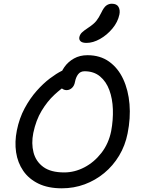

<svg xmlns="http://www.w3.org/2000/svg" viewBox="-20 -1010 762 1040"><path d="M314.8 10Q240.6 10 188.4 -15.3Q136.2 -40.6 105.9 -84.7Q75.6 -128.8 67.2 -185.1Q58.8 -241.4 71.2 -303.2Q84.6 -369.8 113.4 -423.3Q142.2 -476.8 178.2 -517.4Q214.2 -558 250.2 -585.1Q286.2 -612.2 314.3 -626Q342.4 -639.8 354.4 -639.8Q364.4 -639.8 372.3 -636.7Q380.2 -633.6 385.4 -620.8Q395.8 -599.4 382 -582Q368.2 -564.6 344 -550.8Q311 -530.6 273.6 -495.7Q236.2 -460.8 205.5 -410Q174.8 -359.2 160.4 -290Q149 -233 161.6 -184.2Q174.2 -135.4 214.6 -105.7Q255 -76 327.8 -76Q384.2 -76 437.1 -103.6Q490 -131.2 529.3 -181.7Q568.6 -232.2 582.2 -300Q593.4 -360.4 591.4 -417.9Q589.4 -475.4 572.3 -521.9Q555.2 -568.4 521.7 -596.2Q488.2 -624 438 -624Q415.6 -624 403.2 -607.6Q390.8 -591.2 386.2 -566.4Q382.2 -544.6 369.2 -533.2Q356.2 -521.8 341 -521.8Q328.4 -521.8 318 -528.9Q307.6 -536 302.8 -550.5Q298 -565 302.2 -585.2Q309 -618.8 329 -647.1Q349 -675.4 380.7 -693.2Q412.4 -711 453.8 -711Q522.4 -711 571 -676.2Q619.6 -641.4 647.4 -581.5Q675.2 -521.6 681.5 -445.9Q687.8 -370.2 671.2 -287.6Q658.2 -221.6 625.3 -166.9Q592.4 -112.2 544.6 -72.7Q496.8 -33.2 438.6 -11.6Q380.4 10 314.8 10ZM448.4 -777.6Q426 -777.6 416.6 -786.4Q407.2 -795.2 409.8 -809Q413 -823.6 423.8 -834Q434.6 -844.4 457.4 -859.4Q487.8 -879.4 501.5 -896.5Q515.2 -913.6 528.8 -941.6Q542.4 -970.4 555.9 -980.1Q569.4 -989.8 585.4 -989.8Q612.2 -989.8 621.9 -972.7Q631.6 -955.6 626.8 -931.6Q618.4 -890.8 589 -855.5Q559.6 -820.2 521.7 -798.9Q483.8 -777.6 448.4 -777.6Z"/></svg>

Font: Shantell Sans Light
Style: Italic
Weight: 300
Italic angle: -11°
Designer: Stephen Nixon, Anya Danilova, Shantell Martin
Foundry: Arrow Type
Version: Version 1.008;[ac192a2d6]